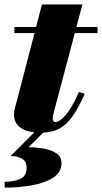

<svg xmlns="http://www.w3.org/2000/svg" viewBox="-32 -580 454 854"><path d="M150.5 10Q104.5 10 78.2 -1.5Q52 -13 41 -31Q30 -49 30 -68.5Q30 -84 35 -102Q40 -120 44 -135L154.5 -560H334.5L207 -79.5Q205.5 -74 204 -67.5Q202.5 -61 202.5 -54Q202.5 -37 215 -37Q221.5 -37 232.2 -43.2Q243 -49.5 256.5 -64Q270 -78.5 285.8 -104.8Q301.5 -131 319 -171L345 -163Q318.5 -103 292.2 -64.8Q266 -26.5 232.2 -8.2Q198.5 10 150.5 10ZM32 -433V-460H402V-433ZM-11.5 254.5V228.5Q29 228.5 57.8 215.8Q86.5 203 86.5 165Q86.5 140 67.8 127Q49 114 15.5 114L133.5 -4.5H174.5L95.5 74.5Q133.5 75.5 166.5 81.8Q199.5 88 220.5 103.2Q241.5 118.5 241.5 145.5Q241.5 185.5 205.5 209.5Q169.5 233.5 111.8 244Q54 254.5 -11.5 254.5Z"/></svg>

Font: Bodoni Moda 9pt Black
Style: Italic
Weight: 900
Italic angle: -13°
Designer: Owen Earl
Foundry: indestructible type
Version: Version 2.004